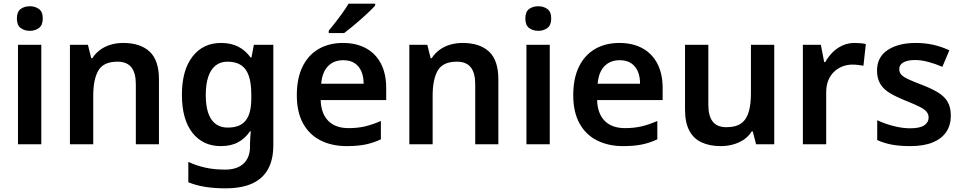

<svg xmlns="http://www.w3.org/2000/svg" viewBox="-20 -786 5243 1046"><path d="M205 -542V0H78V-542ZM143 -752Q171 -752 192 -737Q213 -722 213 -685Q213 -649 192 -633.5Q171 -618 143 -618Q113 -618 92.5 -633.5Q72 -649 72 -685Q72 -722 92.5 -737Q113 -752 143 -752Z M652 -552Q744 -552 795 -505Q846 -458 846 -353V0H720V-327Q720 -389 695.5 -419.5Q671 -450 620 -450Q544 -450 516 -402Q488 -354 488 -264V0H361V-542H459L477 -469H483Q501 -497 527 -515.5Q553 -534 584.5 -543Q616 -552 652 -552Z M1184 -552Q1239 -552 1278.5 -531.5Q1318 -511 1345 -473H1350L1363 -542H1469V6Q1469 83 1440.5 135Q1412 187 1354.5 213.5Q1297 240 1208 240Q1147 240 1097.5 232Q1048 224 1006 207V96Q1049 116 1097.5 127Q1146 138 1207 138Q1272 138 1307 105Q1342 72 1342 13V-3Q1342 -16 1343.5 -36.5Q1345 -57 1346 -71H1342Q1317 -33 1278 -11.5Q1239 10 1183 10Q1085 10 1028 -63Q971 -136 971 -270Q971 -403 1028.5 -477.5Q1086 -552 1184 -552ZM1219 -450Q1181 -450 1154.5 -429Q1128 -408 1114.5 -367.5Q1101 -327 1101 -269Q1101 -180 1131.5 -135.5Q1162 -91 1221 -91Q1255 -91 1279 -100.5Q1303 -110 1318.5 -129.5Q1334 -149 1341.5 -179Q1349 -209 1349 -250V-272Q1349 -333 1335.5 -372.5Q1322 -412 1293.5 -431Q1265 -450 1219 -450Z M1848 -552Q1921 -552 1974 -523Q2027 -494 2055.5 -439Q2084 -384 2084 -306V-241H1727Q1729 -168 1768 -128Q1807 -88 1879 -88Q1930 -88 1971 -98Q2012 -108 2055 -127V-27Q2015 -8 1972 1Q1929 10 1868 10Q1789 10 1727.5 -20.5Q1666 -51 1631.5 -113Q1597 -175 1597 -267Q1597 -360 1628.5 -423.5Q1660 -487 1716.5 -519.5Q1773 -552 1848 -552ZM1850 -458Q1798 -458 1766.5 -425Q1735 -392 1730 -330H1961Q1961 -368 1949 -396.5Q1937 -425 1912.5 -441.5Q1888 -458 1850 -458ZM2024 -756Q2012 -742 1991 -722Q1970 -702 1945.5 -680.5Q1921 -659 1897.5 -639.5Q1874 -620 1855 -606H1771V-619Q1787 -638 1807 -663.5Q1827 -689 1846.5 -716.5Q1866 -744 1879 -766H2024Z M2501 -552Q2593 -552 2644 -505Q2695 -458 2695 -353V0H2569V-327Q2569 -389 2544.5 -419.5Q2520 -450 2469 -450Q2393 -450 2365 -402Q2337 -354 2337 -264V0H2210V-542H2308L2326 -469H2332Q2350 -497 2376 -515.5Q2402 -534 2433.5 -543Q2465 -552 2501 -552Z M2975 -542V0H2848V-542ZM2913 -752Q2941 -752 2962 -737Q2983 -722 2983 -685Q2983 -649 2962 -633.5Q2941 -618 2913 -618Q2883 -618 2862.5 -633.5Q2842 -649 2842 -685Q2842 -722 2862.5 -737Q2883 -752 2913 -752Z M3354 -552Q3427 -552 3480 -523Q3533 -494 3561.5 -439Q3590 -384 3590 -306V-241H3233Q3235 -168 3274 -128Q3313 -88 3385 -88Q3436 -88 3477 -98Q3518 -108 3561 -127V-27Q3521 -8 3478 1Q3435 10 3374 10Q3295 10 3233.5 -20.5Q3172 -51 3137.5 -113Q3103 -175 3103 -267Q3103 -360 3134.5 -423.5Q3166 -487 3222.5 -519.5Q3279 -552 3354 -552ZM3356 -458Q3304 -458 3272.5 -425Q3241 -392 3236 -330H3467Q3467 -368 3455 -396.5Q3443 -425 3418.5 -441.5Q3394 -458 3356 -458Z M4198 -542V0H4099L4081 -70H4075Q4058 -42 4031 -24.5Q4004 -7 3972.5 1.5Q3941 10 3906 10Q3846 10 3802 -10.5Q3758 -31 3735 -75Q3712 -119 3712 -188V-542H3839V-214Q3839 -154 3863 -123.5Q3887 -93 3938 -93Q3989 -93 4018 -114Q4047 -135 4059 -176.5Q4071 -218 4071 -278V-542Z M4636 -552Q4651 -552 4668.5 -550.5Q4686 -549 4697 -546L4684 -428Q4672 -430 4656.5 -432Q4641 -434 4623 -434Q4597 -434 4572 -425Q4547 -416 4526 -397Q4505 -378 4493 -349.5Q4481 -321 4481 -281V0H4354V-542H4452L4470 -448H4476Q4492 -477 4516 -501Q4540 -525 4570.5 -538.5Q4601 -552 4636 -552Z M5160 -156Q5160 -104 5135 -67Q5110 -30 5061 -10Q5012 10 4939 10Q4882 10 4839 2Q4796 -6 4759 -23V-131Q4799 -112 4847.5 -99.5Q4896 -87 4937 -87Q4991 -87 5015 -103Q5039 -119 5039 -146Q5039 -163 5028.5 -176.5Q5018 -190 4990.5 -204Q4963 -218 4913 -238Q4863 -258 4828.5 -278.5Q4794 -299 4776 -328.5Q4758 -358 4758 -402Q4758 -475 4816 -513.5Q4874 -552 4969 -552Q5020 -552 5064.5 -542Q5109 -532 5152 -512L5114 -422Q5077 -438 5038 -448.5Q4999 -459 4966 -459Q4924 -459 4901.5 -446Q4879 -433 4879 -410Q4879 -392 4890 -379.5Q4901 -367 4929 -354Q4957 -341 5007 -322Q5056 -303 5090.5 -282Q5125 -261 5142.5 -231.5Q5160 -202 5160 -156Z"/></svg>

Font: Noto Sans Khmer SemiBold
Style: Regular
Weight: 600
Version: Version 2.003